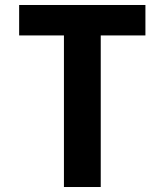

<svg xmlns="http://www.w3.org/2000/svg" viewBox="-20 -750 660 770"><path d="M236.4 0V-730H384V0ZM56.8 -730H563.2V-607.9H56.8Z"/></svg>

Font: Monaspace Neon Var ExtraLight
Style: Regular
Weight: 200
Designer: Riley Cran and the Lettermatic Team
Version: Version 1.200 (Monaspace Neon Var)